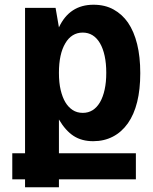

<svg xmlns="http://www.w3.org/2000/svg" viewBox="-20 -580 642 808"><path d="M85.4 174.8H31.7V64.9H85.4V-546.9H213.9L228 -464.8Q272.5 -560.1 373.5 -560.1Q421.9 -560.1 458 -540Q494.1 -520 518.6 -484.9Q543.9 -447.8 557.1 -394.5Q570.3 -341.3 570.3 -272Q570.3 -135.3 518.1 -61Q491.7 -23.9 454.8 -4.9Q418 14.2 372.1 14.2Q324.2 14.2 290 -7.8Q255.9 -29.8 228 -77.1V64.9H551.8V174.8H228V208H85.4ZM328.6 -105Q374.5 -105 400.9 -149.9Q413.6 -171.9 420.4 -203.1Q423.8 -218.8 425.5 -236.1Q427.2 -253.4 427.2 -273.9Q427.2 -313.5 420.4 -344.7Q413.6 -376 400.9 -397.9Q374.5 -442.9 328.1 -442.9Q304.7 -442.9 286.1 -431.4Q267.6 -419.9 254.9 -397.9Q228 -353 228 -273.9Q228 -231.4 235.4 -200.9Q242.7 -170.4 254.9 -149.9Q267.1 -129.4 285.4 -117.2Q303.7 -105 328.6 -105Z"/></svg>

Font: Hack
Style: Bold
Weight: 700
Monospace: yes
Designer: Christopher Simpkins
Foundry: Christopher Simpkins
Version: Version 2.017